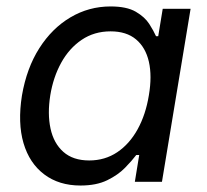

<svg xmlns="http://www.w3.org/2000/svg" viewBox="-20 -570 648 602"><path d="M232.4 11.7Q165 11.7 118.7 -23.2Q72.3 -58.1 53.7 -121.3Q35.2 -184.6 48.8 -270.5Q63.5 -356.4 103.3 -418.9Q143.1 -481.4 200.9 -515.6Q258.8 -549.8 326.7 -549.8Q377.4 -549.8 405.8 -533.2Q434.1 -516.6 448 -494.9Q461.9 -473.1 469.2 -456.5H476.1L490.2 -542.5H577.6L487.8 0H402.8L416.5 -84H407.2Q393.6 -65.9 371.8 -43.7Q350.1 -21.5 316.2 -4.9Q282.2 11.7 232.4 11.7ZM259.8 -66.9Q309.1 -66.9 347.7 -92.8Q386.2 -118.7 411.6 -164.8Q437 -210.9 446.8 -271.5Q457 -331.5 446.8 -376.5Q436.5 -421.4 406.5 -446.5Q376.5 -471.7 326.7 -471.7Q275.4 -471.7 236.1 -445.1Q196.8 -418.5 171.9 -373.3Q147 -328.1 137.7 -271.5Q128.4 -213.4 138.4 -167Q148.4 -120.6 178.7 -93.8Q209 -66.9 259.8 -66.9Z"/></svg>

Font: Inter 16pt
Style: Italic
Weight: 400
Italic angle: -9.3988°
Version: Version 4.001;git-66647c0bb